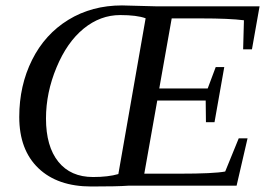

<svg xmlns="http://www.w3.org/2000/svg" viewBox="-20 -678 984 701"><path d="M313.5 2.9Q189.9 2.9 120.1 -64Q50.3 -130.9 50.3 -251Q50.3 -365.7 97.2 -459.5Q144 -553.2 229.7 -605.7Q315.4 -658.2 425.3 -658.2L554.7 -654.8H927.7L899.9 -498H867.7L870.6 -604Q817.4 -610.8 713.9 -610.8H606.9L561.5 -355H738.3L767.6 -433.1H798.8L763.2 -231.9H731.9L731 -311H554.2L506.8 -43.9H635.7Q760.7 -43.9 802.2 -51.8L851.6 -172.9H883.8L843.8 0H447.8Q409.7 2.9 313.5 2.9ZM319.8 -31.7Q375 -31.7 412.1 -42.5L511.7 -611.3Q479.5 -623 418.9 -623Q346.2 -623 285.4 -573.5Q224.6 -523.9 186.3 -431.6Q147.9 -339.4 147.9 -245.6Q147.9 -143.6 192.9 -87.6Q237.8 -31.7 319.8 -31.7Z"/></svg>

Font: Tinos
Style: Italic
Weight: 400
Italic angle: -16.333°
Designer: Steve Matteson
Foundry: Monotype Imaging Inc.
Version: Version 1.32